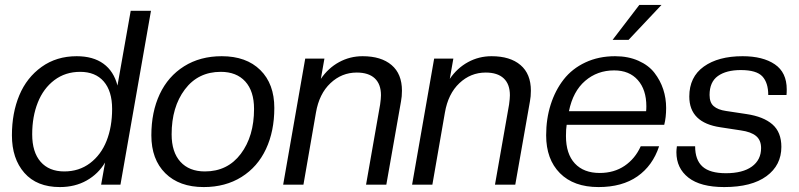

<svg xmlns="http://www.w3.org/2000/svg" viewBox="-20 -756 3269 786"><path d="M225.1 9.8Q130.9 9.8 79.8 -48.3Q28.8 -106.4 28.8 -202.1Q28.8 -293.5 59.1 -366Q89.4 -438.5 150.4 -482.2Q211.4 -525.9 293.9 -525.9Q361.3 -525.9 403.6 -495.1Q445.8 -464.4 460.9 -405.8L515.1 -711.9H598.1L473.1 0H394L410.2 -90.8Q382.3 -43.9 334.7 -17.1Q287.1 9.8 225.1 9.8ZM243.2 -54.2Q303.7 -54.2 348.6 -88.1Q393.6 -122.1 416.3 -179.4Q439 -236.8 439 -310.1Q439 -382.8 404.8 -422.4Q370.6 -461.9 308.1 -461.9Q247.6 -461.9 202.6 -428Q157.7 -394 134.8 -336.4Q111.8 -278.8 111.8 -206.1Q111.8 -133.3 146.2 -93.8Q180.7 -54.2 243.2 -54.2Z M818.8 -54.2Q911.6 -54.2 965.8 -126.2Q1020 -198.2 1020 -310.1Q1020 -382.8 984.1 -422.4Q948.2 -461.9 883.8 -461.9Q791 -461.9 736.8 -389.9Q682.6 -317.9 682.6 -206.1Q682.6 -133.3 718.5 -93.8Q754.4 -54.2 818.8 -54.2ZM814 9.8Q713.9 9.8 656.7 -46.9Q599.6 -103.5 599.6 -202.1Q599.6 -297.4 633.8 -370.4Q668 -443.4 733.6 -484.6Q799.3 -525.9 887.7 -525.9Q988.3 -525.9 1045.7 -469.2Q1103 -412.6 1103 -314Q1103 -218.8 1068.8 -145.8Q1034.7 -72.8 968.8 -31.5Q902.8 9.8 814 9.8Z M1561.5 0H1478.5L1536.1 -328.1Q1539.6 -353 1539.6 -366.2Q1539.6 -411.6 1514.2 -435.3Q1488.8 -459 1440.4 -459Q1378.9 -459 1332.8 -415.5Q1286.6 -372.1 1273.4 -294.9L1222.2 0H1139.2L1229.5 -516.1H1308.1L1293.5 -433.1Q1323.7 -477.5 1368.2 -501.7Q1412.6 -525.9 1464.4 -525.9Q1540.5 -525.9 1583 -489.7Q1625.5 -453.6 1625.5 -384.8Q1625.5 -360.8 1621.6 -340.8Z M2089.4 0H2006.3L2064 -328.1Q2067.4 -353 2067.4 -366.2Q2067.4 -411.6 2042 -435.3Q2016.6 -459 1968.3 -459Q1906.7 -459 1860.6 -415.5Q1814.5 -372.1 1801.3 -294.9L1750 0H1667L1757.3 -516.1H1835.9L1821.3 -433.1Q1851.6 -477.5 1896 -501.7Q1940.4 -525.9 1992.2 -525.9Q2068.4 -525.9 2110.8 -489.7Q2153.3 -453.6 2153.3 -384.8Q2153.3 -360.8 2149.4 -340.8Z M2430.2 9.8Q2328.6 9.8 2272.2 -47.1Q2215.8 -104 2215.8 -202.1Q2215.8 -269.5 2234.4 -327.9Q2252.9 -386.2 2287.6 -430.7Q2322.3 -475.1 2376.5 -500.5Q2430.7 -525.9 2498 -525.9Q2551.8 -525.9 2593.5 -507.3Q2635.3 -488.8 2659.2 -457.8Q2683.1 -426.8 2695.1 -390.4Q2707 -354 2707 -314Q2707 -275.4 2699.2 -245.1H2299.8Q2296.9 -228 2296.9 -199.2Q2296.9 -126 2333.3 -86.9Q2369.6 -47.9 2435.1 -47.9Q2493.7 -47.9 2536.9 -77.1Q2580.1 -106.4 2603 -157.2H2678.2Q2651.9 -77.6 2589.4 -33.9Q2526.9 9.8 2430.2 9.8ZM2494.1 -467.8Q2425.3 -467.8 2375.5 -425Q2325.7 -382.3 2309.1 -300.8H2625Q2626 -307.6 2626 -320.8Q2626 -388.7 2591.1 -428.2Q2556.2 -467.8 2494.1 -467.8ZM2553.2 -592.8H2487.8L2597.2 -735.8H2688Z M2944.8 9.8Q2847.7 9.8 2798.3 -28.8Q2749 -67.4 2749 -132.8Q2749 -141.6 2751 -157.2H2825.7Q2825.7 -101.1 2856 -74Q2886.2 -46.9 2951.7 -46.9Q3020.5 -46.9 3058.1 -74.2Q3095.7 -101.6 3095.7 -149.9Q3095.7 -182.1 3075.2 -199.2Q3054.7 -216.3 3012.7 -222.2L2929.7 -234.9Q2801.8 -253.4 2801.8 -360.8Q2801.8 -440.9 2861.1 -483.4Q2920.4 -525.9 3020 -525.9Q3103 -525.9 3151.9 -492.7Q3200.7 -459.5 3200.7 -390.1Q3200.7 -375 3199.7 -367.2H3125Q3125 -417 3101.1 -443.1Q3077.1 -469.2 3012.7 -469.2Q2953.1 -469.2 2918.9 -444.8Q2884.8 -420.4 2884.8 -367.2Q2884.8 -335.9 2901.9 -321.3Q2918.9 -306.6 2951.7 -301.8L3035.6 -289.1Q3105.5 -278.8 3142.1 -246.8Q3178.7 -214.8 3178.7 -154.8Q3178.7 -79.6 3117.9 -34.9Q3057.1 9.8 2944.8 9.8Z"/></svg>

Font: Creato Display
Style: Italic
Weight: 400
Italic angle: -10°
Version: Version 1.000